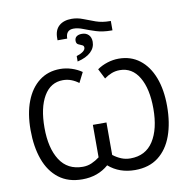

<svg xmlns="http://www.w3.org/2000/svg" viewBox="-106 -1137 1238 1252"><g transform="rotate(-10 513.0 -511.5)"><path d="M336 -911V-926Q336 -979 366.5 -1006Q397 -1033 450 -1033Q488 -1033 524.5 -1018.5Q561 -1004 602 -989.5Q643 -975 694 -975H700V-913H692Q636 -913 592 -927Q548 -941 514 -954.5Q480 -968 452 -968Q400 -968 400 -911ZM441 -752V-788Q500 -807 500 -834Q500 -847 488 -851.5Q476 -856 463.5 -862.5Q451 -869 451 -887Q451 -906 464 -915.5Q477 -925 499 -925Q527 -925 543.5 -908Q560 -891 560 -862Q560 -823 530 -794.5Q500 -766 441 -752ZM339 10Q246 10 184 -37.5Q122 -85 91.5 -169.5Q61 -254 61 -365Q61 -474 92 -554.5Q123 -635 181 -679.5Q239 -724 319 -724Q357 -724 394.5 -712Q432 -700 462 -679L428 -612Q406 -629 380 -639Q354 -649 325 -649Q243 -649 198 -572.5Q153 -496 153 -364Q153 -229 204 -149.5Q255 -70 356 -70Q387 -70 414.5 -82Q442 -94 467 -113V-328H557V-113Q583 -93 611 -81.5Q639 -70 671 -70Q772 -70 823 -149.5Q874 -229 874 -364Q874 -496 828.5 -572.5Q783 -649 701 -649Q672 -649 646.5 -639Q621 -629 598 -612L564 -679Q594 -700 631.5 -712Q669 -724 707 -724Q787 -724 845 -679.5Q903 -635 934 -554.5Q965 -474 965 -365Q965 -254 934.5 -169.5Q904 -85 842.5 -37.5Q781 10 688 10Q584 10 513 -52Q442 10 339 10Z"/></g></svg>

Font: Noto IKEA Simplified Chinese
Style: Regular
Weight: 400
Designer: Monotype Design Team
Foundry: Monotype Imaging Inc.
Version: Version 1.100